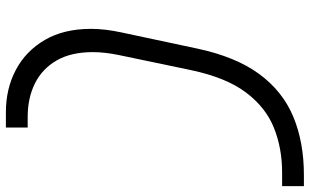

<svg xmlns="http://www.w3.org/2000/svg" viewBox="-220 -676 1052 652"><g transform="rotate(-90 306.0 -350.0)"><path d="M0 156V82H46Q129 82 198.5 54Q268 26 318.5 -41.5Q369 -109 394 -228L445 -472Q450 -496 452.5 -518.5Q455 -541 455 -561Q455 -635 426.5 -684Q398 -733 348.5 -757.5Q299 -782 235 -782H199V-856H251Q331 -856 395 -822Q459 -788 496.5 -723.5Q534 -659 534 -567Q534 -520 522 -464L467 -206Q439 -75 380.5 4.5Q322 84 235.5 120Q149 156 38 156Z"/></g></svg>

Font: Space Mono
Style: Italic
Weight: 400
Italic angle: -12°
Monospace: yes
Designer: Colophon Foundry + Benjamin Critton
Foundry: Colophon Foundry & Benjamin Critton
Version: Version 1.003; ttfautohint (v1.8.4.7-5d5b)